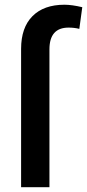

<svg xmlns="http://www.w3.org/2000/svg" viewBox="-20 -780 363 800"><path d="M67.9 0V-576.2Q67.9 -665 115.2 -712.6Q162.6 -760.3 248.5 -760.3Q279.3 -760.3 322.8 -750L310.5 -659.7Q290 -665 265.6 -665Q186 -665 186 -574.2V0Z"/></svg>

Font: Roboto Medium
Style: Regular
Weight: 500
Designer: Google
Version: Version 2.134; 2016; ttfautohint (v1.6)